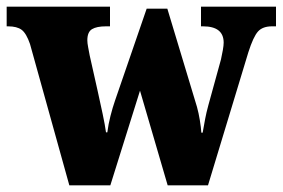

<svg xmlns="http://www.w3.org/2000/svg" viewBox="-26 -556 848 576"><path d="M64 -424Q53 -456 39 -466.5Q25 -477 -2 -477H-6V-536H304V-477H292Q264 -477 250 -468.5Q236 -460 236 -435Q236 -427 238.5 -414Q241 -401 243 -390L267 -283Q275 -247 282 -214Q289 -181 292 -159H296Q299 -183 305.5 -208.5Q312 -234 319 -254L414 -530H476L565 -235Q570 -217 573.5 -195.5Q577 -174 578 -158H582Q586 -181 589.5 -199.5Q593 -218 599 -240L637 -378Q640 -391 642.5 -405.5Q645 -420 645 -428Q645 -477 583 -477H577V-536H802V-477H790Q762 -477 748 -461.5Q734 -446 719 -399L598 0H477L394 -284L305 0H182Z"/></svg>

Font: Noto Serif SemiCondensed Black
Style: Regular
Weight: 900
Width: 4
Designer: Monotype Design Team
Foundry: Monotype Imaging Inc.
Version: Version 2.014; ttfautohint (v1.8.4.7-5d5b)